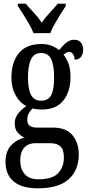

<svg xmlns="http://www.w3.org/2000/svg" viewBox="-20 -786 478 1043"><path d="M186 237Q98 237 54 199.5Q10 162 10 94Q10 36 40.5 3.5Q71 -29 113 -38Q94 -47 77 -65Q60 -83 60 -116Q60 -146 78.5 -169Q97 -192 123 -210Q87 -228 64.5 -269Q42 -310 42 -362Q42 -448 82.5 -497.5Q123 -547 205 -547Q236 -547 259 -538Q282 -529 301 -514Q309 -523 321 -536.5Q333 -550 348.5 -560Q364 -570 384 -570Q408 -570 420 -554Q432 -538 432 -517Q432 -495 421 -478.5Q410 -462 385 -462Q385 -480 376.5 -492Q368 -504 357 -504Q347 -504 339.5 -499.5Q332 -495 325 -489Q341 -469 352 -440.5Q363 -412 363 -367Q363 -290 324.5 -240.5Q286 -191 205 -191Q196 -191 181 -192.5Q166 -194 157 -197Q147 -188 137.5 -172.5Q128 -157 128 -135Q128 -112 142 -102.5Q156 -93 179 -93H265Q341 -93 374.5 -50.5Q408 -8 408 52Q408 138 353.5 187.5Q299 237 186 237ZM203 -239Q243 -239 258.5 -270Q274 -301 274 -365Q274 -431 258 -464.5Q242 -498 203 -498Q165 -498 148.5 -464Q132 -430 132 -364Q132 -302 148.5 -270.5Q165 -239 203 -239ZM189 188Q266 188 296.5 154Q327 120 327 70Q327 27 308.5 9.5Q290 -8 255 -8H169Q150 -8 132 0.5Q114 9 102 30Q90 51 90 88Q90 132 114.5 160Q139 188 189 188ZM162 -606Q153 -629 138 -655.5Q123 -682 106.5 -708Q90 -734 77 -753V-766H120Q140 -742 164.5 -716Q189 -690 207 -663Q225 -690 249.5 -716Q274 -742 294 -766H337V-753Q324 -734 308 -708Q292 -682 277 -655.5Q262 -629 253 -606Z"/></svg>

Font: Noto Serif ExtraCondensed Medium
Style: Regular
Weight: 500
Width: 2
Designer: Monotype Design Team
Foundry: Monotype Imaging Inc.
Version: Version 2.015